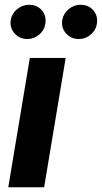

<svg xmlns="http://www.w3.org/2000/svg" viewBox="-20 -790 430 810"><path d="M14.9 0 105.8 -545.5H257.1L166.2 0ZM312.9 -625.4Q279.5 -625.4 258.3 -649.3Q237.2 -673.3 242.9 -706.7Q247.9 -733.7 270.2 -751.8Q292.6 -769.9 319.6 -769.9Q354 -769.9 374.1 -746.1Q394.2 -722.3 388.5 -688.6Q384.6 -662.6 362.7 -644Q340.9 -625.4 312.9 -625.4ZM95.5 -625.4Q62.1 -625.4 41 -649.7Q19.9 -674 25.6 -706.7Q30.2 -733.7 52.7 -751.8Q75.3 -769.9 102.3 -769.9Q136.7 -769.9 156.8 -746.1Q176.8 -722.3 171.2 -688.6Q167.3 -662.6 145.4 -644Q123.6 -625.4 95.5 -625.4Z"/></svg>

Font: Inter UI
Style: Bold Italic
Weight: 700
Italic angle: 9.39999°
Designer: Rasmus Andersson
Foundry: rsms
Version: 3.2;8d6f07862